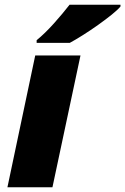

<svg xmlns="http://www.w3.org/2000/svg" viewBox="-20 -786 526 806"><path d="M11.2 0 127.9 -553.2H317.9L200.2 0ZM133.8 -606V-617.2Q168.5 -645.5 206.3 -687.7Q244.1 -730 272 -766.1H485.8V-758.8Q475.1 -745.6 449.5 -724.9Q423.8 -704.1 391.8 -681.4Q359.9 -658.7 328.1 -638.7Q296.4 -618.7 272.9 -606Z"/></svg>

Font: Open Sans ExtraBold
Style: Italic
Weight: 800
Italic angle: -12°
Designer: Monotype Design Team
Foundry: Monotype Imaging Inc.
Version: Version 3.000; ttfautohint (v1.8.4)